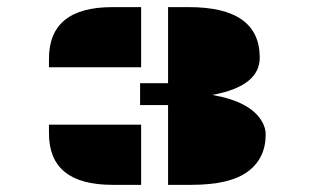

<svg xmlns="http://www.w3.org/2000/svg" viewBox="-20 -931 869 536"><path d="M705.1 -770Q705.1 -690.4 572.8 -666Q680.7 -647 711.9 -590.8Q721.7 -573.7 721.7 -555.7Q721.7 -488.8 671.6 -451.9Q621.6 -415 514.2 -415H449.2V-637.7H371.1V-698.7H449.2V-911.1H507.3Q705.1 -911.1 705.1 -770ZM116.7 -767.1Q116.7 -911.1 293.5 -911.1H374V-743.2H116.7ZM293.5 -415Q116.7 -415 116.7 -558.6V-583H374V-415Z"/></svg>

Font: Plaster
Style: Regular
Weight: 400
Designer: Eben Sorkin
Foundry: Eben Sorkin
Version: Version 1.007